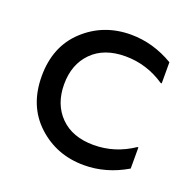

<svg xmlns="http://www.w3.org/2000/svg" viewBox="-100 -621 736 733"><g transform="rotate(20 268.0 -255.0)"><path d="M482 -385Q408 -435 321.5 -435Q235 -435 186 -385.5Q137 -336 137 -255Q137 -174 186 -124.5Q235 -75 321.5 -75Q408 -75 482 -125H486V-39Q403 10 313 10Q202 10 124 -62Q46 -134 46 -255Q46 -376 124 -448Q202 -520 313 -520Q403 -520 486 -471V-385Z"/></g></svg>

Font: Varela
Style: Regular
Weight: 400
Designer: Joe Prince
Foundry: Joe Prince
Version: Version 1.000